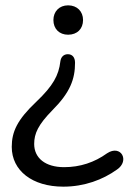

<svg xmlns="http://www.w3.org/2000/svg" viewBox="-20 -510 483 719"><path d="M217 189C296 189 365 163 418 125C467 92 433 30 381 64C334 98 280 116 220 116C150 116 108 82 108 29C108 -10 123 -43 176 -97C243 -164 261 -214 261 -275C261 -295 251 -307 234 -307C218 -307 208 -296 206 -280C200 -228 179 -189 116 -129C45 -62 24 -17 24 40C24 129 101 189 217 189ZM235 -380C269 -380 291 -402 291 -435C291 -467 269 -490 235 -490C202 -490 180 -467 180 -435C180 -402 202 -380 235 -380Z"/></svg>

Font: SN Pro Book
Style: Regular
Weight: 350
Designer: Tobias Whetton
Foundry: Supernotes
Version: Version 1.003;Glyphs 3.3 (3324)